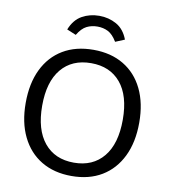

<svg xmlns="http://www.w3.org/2000/svg" viewBox="-98 -999 970 1091"><g transform="rotate(10 387.5 -454.0)"><path d="M388 8Q287 8 213.5 -36Q140 -80 100 -162Q60 -244 60 -356Q60 -469 99.5 -550.5Q139 -632 212.5 -676Q286 -720 388 -720Q489 -720 562.5 -676Q636 -632 675.5 -550.5Q715 -469 715 -357Q715 -244 675 -162Q635 -80 562 -36Q489 8 388 8ZM388 -69Q497 -69 558.5 -143.5Q620 -218 620 -357Q620 -496 558.5 -569.5Q497 -643 388 -643Q278 -643 216.5 -569Q155 -495 155 -357Q155 -219 216.5 -144Q278 -69 388 -69ZM387 -916Q441 -916 486 -891Q531 -866 553 -808L500 -786Q476 -826 448.5 -840Q421 -854 387 -854Q353 -854 325 -840Q297 -826 273 -786L220 -808Q243 -866 287.5 -891Q332 -916 387 -916Z"/></g></svg>

Font: Muli Medium
Style: Regular
Weight: 500
Designer: Vernon Adams
Foundry: Vernon Adams
Version: Version 2.100; ttfautohint (v1.8.1.43-b0c9)